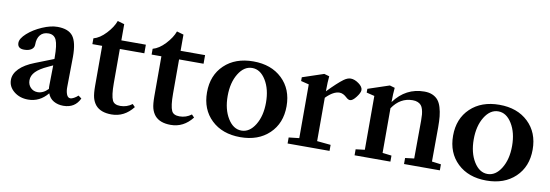

<svg xmlns="http://www.w3.org/2000/svg" viewBox="-48 -864 3380 1180"><g transform="rotate(10 1642.0 -274.0)"><path d="M150.9 11.2Q98.6 11.2 62.5 -18.1Q26.4 -47.4 26.4 -90.3Q26.4 -127.9 58.6 -160.6Q90.8 -193.4 152.3 -217.3L267.6 -262.7V-272Q267.6 -350.1 253.9 -380.6Q240.2 -411.1 205.1 -411.1Q171.9 -411.1 153.8 -389.6Q135.7 -368.2 135.7 -329.1Q135.7 -309.6 118.9 -298.1Q102.1 -286.6 73.7 -286.6Q32.2 -286.6 32.2 -322.3Q32.2 -349.1 68.8 -382.1Q105.5 -415 158 -437.7Q210.4 -460.4 252.4 -460.4Q320.8 -460.4 349.1 -423.6Q377.4 -386.7 377.4 -296.4Q377.4 -264.2 375 -106.9Q374.5 -80.6 382.1 -61Q389.6 -41.5 405.8 -41.5Q414.1 -41.5 427.5 -48.6Q440.9 -55.7 452.6 -66.9L472.7 -52.2Q443.4 11.2 370.6 11.2Q336.4 11.2 310.3 -3.7Q284.2 -18.6 272.9 -49.3Q223.1 11.2 150.9 11.2ZM139.2 -107.4Q139.2 -80.1 156.7 -62Q174.3 -43.9 200.7 -43.9Q235.8 -43.9 266.1 -75.7Q264.6 -88.9 265.1 -101.1Q265.6 -121.6 266.1 -162.1Q266.6 -202.6 267.1 -222.7L236.8 -208.5Q187 -186 163.1 -161.6Q139.2 -137.2 139.2 -107.4Z M671.4 12.2Q603.5 12.2 571.8 -24.9Q556.2 -43.9 549.3 -69.6Q542.5 -95.2 542.5 -144.5V-393.1H481.4V-429.2Q520.5 -439.5 558.3 -480Q596.2 -520.5 610.4 -560.1L652.8 -547.9V-446.8H805.7V-393.1H652.8V-179.7Q652.8 -102.1 666.5 -73.2Q677.7 -48.8 715.8 -48.8Q756.8 -48.8 789.6 -73.7L805.7 -57.1Q751.5 12.2 671.4 12.2Z M1041 12.2Q973.1 12.2 941.4 -24.9Q925.8 -43.9 918.9 -69.6Q912.1 -95.2 912.1 -144.5V-393.1H851.1V-429.2Q890.1 -439.5 928 -480Q965.8 -520.5 980 -560.1L1022.5 -547.9V-446.8H1175.3V-393.1H1022.5V-179.7Q1022.5 -102.1 1036.1 -73.2Q1047.4 -48.8 1085.4 -48.8Q1126.5 -48.8 1159.2 -73.7L1175.3 -57.1Q1121.1 12.2 1041 12.2Z M1475.1 12.2Q1362.8 12.2 1294.7 -52.7Q1226.6 -117.7 1226.6 -224.1Q1226.6 -330.6 1294.7 -395.5Q1362.8 -460.4 1475.1 -460.4Q1586.9 -460.4 1655 -395.5Q1723.1 -330.6 1723.1 -224.1Q1723.1 -117.7 1655 -52.7Q1586.9 12.2 1475.1 12.2ZM1389.9 -84.7Q1424.3 -28.8 1475.1 -28.8Q1525.9 -28.8 1560.3 -84.7Q1594.7 -140.6 1594.7 -224.1Q1594.7 -307.6 1560.3 -363.5Q1525.9 -419.4 1475.1 -419.4Q1424.3 -419.4 1389.9 -363.5Q1355.5 -307.6 1355.5 -224.1Q1355.5 -140.6 1389.9 -84.7Z M1769 0V-37.6L1834 -44.9V-380.4L1784.2 -392.6V-416L1917 -460.4L1949.2 -451.2Q1945.3 -411.1 1945.3 -368.2V-356.9Q2004.4 -418 2039.6 -443.8Q2062.5 -460.4 2082.5 -460.4Q2106.4 -460.4 2132.8 -441.4Q2159.2 -422.4 2159.2 -401.9Q2159.2 -385.3 2137.7 -357.2Q2116.2 -329.1 2100.1 -329.1Q2088.9 -329.1 2076.2 -340.8Q2052.7 -363.3 2029.8 -363.3Q1991.2 -363.3 1945.3 -316.4V-45.9L2030.8 -37.6V0Z M2187 0V-37.6L2243.2 -44.4V-380.4L2193.4 -392.6V-416L2326.2 -460.4L2357.9 -451.2Q2354 -411.1 2354 -368.2V-361.8Q2426.3 -460.4 2542.5 -460.4Q2571.8 -460.4 2593.3 -450.9Q2614.7 -441.4 2628.2 -424.8Q2641.6 -408.2 2649.4 -381.8Q2657.2 -355.5 2660.2 -326.4Q2663.1 -297.4 2663.1 -258.3Q2663.1 -114.3 2662.1 -44.9L2719.2 -37.6V0H2495.6V-37.6L2551.3 -44.4Q2552.7 -160.2 2552.7 -280.8Q2552.7 -303.7 2551.3 -319.6Q2549.8 -335.4 2545.4 -350.8Q2541 -366.2 2533.2 -375.2Q2525.4 -384.3 2512.2 -389.9Q2499 -395.5 2480.5 -395.5Q2402.8 -395.5 2354 -323.2V-44.4L2410.6 -37.6V0Z M3010.7 12.2Q2898.4 12.2 2830.3 -52.7Q2762.2 -117.7 2762.2 -224.1Q2762.2 -330.6 2830.3 -395.5Q2898.4 -460.4 3010.7 -460.4Q3122.6 -460.4 3190.7 -395.5Q3258.8 -330.6 3258.8 -224.1Q3258.8 -117.7 3190.7 -52.7Q3122.6 12.2 3010.7 12.2ZM2925.5 -84.7Q2960 -28.8 3010.7 -28.8Q3061.5 -28.8 3095.9 -84.7Q3130.4 -140.6 3130.4 -224.1Q3130.4 -307.6 3095.9 -363.5Q3061.5 -419.4 3010.7 -419.4Q2960 -419.4 2925.5 -363.5Q2891.1 -307.6 2891.1 -224.1Q2891.1 -140.6 2925.5 -84.7Z"/></g></svg>

Font: Elstob 8pt SemiBold
Style: Regular
Weight: 600
Designer: Peter S. Baker
Version: Version 1.015